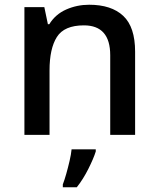

<svg xmlns="http://www.w3.org/2000/svg" viewBox="-20 -569 670 810"><path d="M356 -549Q450 -549 500 -502Q550 -455 550 -351V0H445V-336Q445 -462 334 -462Q251 -462 220 -413Q189 -364 189 -272V0H83V-539H167L182 -467H188Q214 -509 259.5 -529Q305 -549 356 -549ZM384 70Q375 99 353 143Q331 187 304 221H245V209Q252 191 259.5 164.5Q267 138 273.5 110Q280 82 282 61H384Z"/></svg>

Font: Noto Sans Sinhala Medium
Style: Regular
Weight: 500
Designer: Jelle Bosma - Monotype Design Team
Foundry: Monotype Imaging Inc.
Version: Version 2.006; ttfautohint (v1.8.4.7-5d5b)